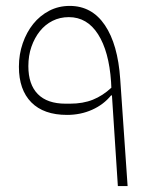

<svg xmlns="http://www.w3.org/2000/svg" viewBox="-20 -630 538 650"><path d="M359 -307H356Q331 -276 292 -258.5Q253 -241 207 -241Q128 -241 86 -283.5Q44 -326 44 -404Q44 -446 57 -483.5Q70 -521 92.5 -549Q115 -577 146.5 -593.5Q178 -610 216 -610Q291 -610 335 -545Q379 -480 387 -362L412 0H379ZM217 -279Q261 -279 294.5 -292.5Q328 -306 357 -333L356 -353Q349 -456 312 -514Q275 -572 213 -572Q183 -572 158 -559.5Q133 -547 115 -524.5Q97 -502 86.5 -472Q76 -442 76 -406Q76 -344 108 -311.5Q140 -279 202 -279Z"/></svg>

Font: IBM Plex Sans Arabic ExtraLight
Style: Regular
Weight: 200
Designer: Mike Abbink, Paul van der Laan, Pieter van Rosmalen, Wael Morcos, Khajak Apelian
Foundry: Bold Monday
Version: Version 1.1